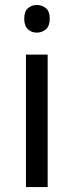

<svg xmlns="http://www.w3.org/2000/svg" viewBox="-20 -757 298 777"><path d="M92.8 -723.6Q107.4 -736.8 128.9 -736.8Q150.4 -736.8 166 -723.6Q181.6 -710.9 181.2 -681.6Q181.6 -652.3 166 -638.7Q150.4 -625 128.9 -625Q107.4 -625 92.8 -638.7Q78.1 -652.3 78.1 -681.6Q78.1 -710.9 92.8 -723.6ZM172.9 0H85V-536.1H172.9Z"/></svg>

Font: NotoSans
Style: Regular
Weight: 400
Designer: Monotype Design team
Foundry: Monotype Imaging Inc.
Version: Version 1.04